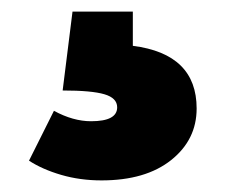

<svg xmlns="http://www.w3.org/2000/svg" viewBox="-20 -36 389 331"><path d="M209 43Q319 57 319 151Q319 205 275 240Q231 275 155 275Q118 275 85.5 265.5Q53 256 30 241L73 155Q106 173 137 173Q182 173 182 149Q182 133 160 126.5Q138 120 88 120L105 -16H209Z"/></svg>

Font: Fira Sans Black
Style: Regular
Weight: 900
Designer: Carrois Corporate & Edenspiekermann AG
Foundry: Carrois Corporate GbR & Edenspiekermann AG
Version: Version 4.203